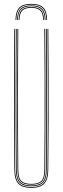

<svg xmlns="http://www.w3.org/2000/svg" viewBox="-20 -946 317 972"><path d="M138.5 -926.5Q180.8 -926.5 199.2 -907.6Q217.8 -888.8 218.5 -845.2H214.5Q213.8 -886.8 196.1 -904.6Q178.5 -922.5 138.5 -922.5Q98.5 -922.5 80.9 -904.6Q63.2 -886.8 62.5 -845.2H58.5Q59.2 -888.8 77.8 -907.6Q96.2 -926.5 138.5 -926.5ZM138.5 -918.5Q176.5 -918.5 193.1 -901.5Q209.8 -884.5 210.5 -845.2H206.5Q206 -882.5 190.1 -898.5Q174.2 -914.5 138.5 -914.5Q102.8 -914.5 86.9 -898.5Q71 -882.5 70.5 -845.2H66.5Q67.2 -884.5 84 -901.5Q100.8 -918.5 138.5 -918.5ZM138.5 -910.5Q172.2 -910.5 187.1 -895.4Q202 -880.2 202.5 -845.2H198.5Q198 -878 184 -892.2Q170 -906.5 138.5 -906.5Q107 -906.5 93 -892.2Q79 -878 78.5 -845.2H74.5Q75 -880.2 89.9 -895.4Q104.8 -910.5 138.5 -910.5ZM138.5 5Q93.2 5 73.2 -16Q53.2 -37 52.8 -85Q51.8 -192.5 51.4 -284.6Q51 -376.8 51 -461Q51 -545.2 51.4 -628.2Q51.8 -711.2 52.5 -800H56.5Q55.8 -719.5 55.4 -625.5Q55 -531.5 55 -434.9Q55 -338.2 55.4 -248.5Q55.8 -158.8 56.5 -86.8Q57 -39.2 76 -19.1Q95 1 138.5 1Q182 1 201.1 -19.1Q220.2 -39.2 220.5 -86.8Q221.2 -158.2 221.6 -244.6Q222 -331 222 -425.2Q222 -519.5 221.6 -615Q221.2 -710.5 220.5 -800H224.5Q225.5 -684.5 225.9 -571.8Q226.2 -459 226 -339.8Q225.8 -220.5 224.2 -85Q223.8 -37 203.9 -16Q184 5 138.5 5ZM138.5 -3Q96.8 -3 78.9 -21.9Q61 -40.8 60.5 -86.5Q59.8 -158.2 59.4 -244.6Q59 -331 59 -425.2Q59 -519.5 59.4 -615Q59.8 -710.5 60.5 -800H64.5Q63.8 -719.5 63.4 -625.5Q63 -531.5 63 -434.9Q63 -338.2 63.4 -248.4Q63.8 -158.5 64.5 -86Q65 -41 82.5 -24Q100 -7 138.5 -7Q177.2 -7 194.8 -24Q212.2 -41 212.5 -86Q213.2 -157.8 213.6 -244.4Q214 -331 214 -425.2Q214 -519.5 213.6 -615Q213.2 -710.5 212.5 -800H216.5Q217.2 -719.5 217.6 -625.5Q218 -531.5 218 -435Q218 -338.5 217.6 -248.8Q217.2 -159 216.5 -86.5Q216.2 -40.8 198.2 -21.9Q180.2 -3 138.5 -3ZM138.5 -11Q102.5 -11 85.8 -26.4Q69 -41.8 68.5 -85.5Q67.8 -181.5 67.2 -301.8Q66.8 -422 67.1 -550.6Q67.5 -679.2 68.5 -800H72.5Q71.8 -719.5 71.4 -625.6Q71 -531.8 71 -435.2Q71 -338.8 71.4 -248.6Q71.8 -158.5 72.5 -85.2Q73 -43.5 88.8 -29.2Q104.5 -15 138.5 -15Q172.8 -15 188.5 -29.2Q204.2 -43.5 204.5 -85.2Q205.5 -181.2 205.9 -301.5Q206.2 -421.8 206 -550.4Q205.8 -679 204.5 -800H208.5Q209.2 -719.5 209.6 -625.5Q210 -531.5 210 -434.9Q210 -338.2 209.6 -248.2Q209.2 -158.2 208.5 -85.5Q208.2 -41.8 191.4 -26.4Q174.5 -11 138.5 -11Z"/></svg>

Font: Big Shoulders Inline Display Thin Thin
Style: Regular
Weight: 250
Version: Version 2.002